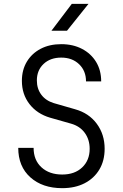

<svg xmlns="http://www.w3.org/2000/svg" viewBox="-20 -970 640 1000"><path d="M304 10Q201 10 138 -46.5Q75 -103 75 -200H155Q155 -136 196 -98.5Q237 -61 304 -61Q369 -61 408 -98Q447 -135 447 -195Q447 -243 421.5 -278Q396 -313 350 -326L241 -357Q173 -377 133.5 -428Q94 -479 94 -549Q94 -606 120 -649Q146 -692 192 -716Q238 -740 299 -740Q360 -740 407 -715.5Q454 -691 480.5 -647.5Q507 -604 507 -546H428Q428 -601 392 -635.5Q356 -670 299 -670Q242 -670 207 -637Q172 -604 172 -551Q172 -508 195 -477Q218 -446 260 -433L371 -401Q443 -381 484 -325.5Q525 -270 525 -195Q525 -133 497.5 -87Q470 -41 420.5 -15.5Q371 10 304 10ZM248 -810 354 -950H441L329 -810Z"/></svg>

Font: JetBrains Mono NL Light
Style: Regular
Weight: 300
Monospace: yes
Designer: Philipp Nurullin, Konstantin Bulenkov
Foundry: JetBrains
Version: Version 2.305; ttfautohint (v1.8.4.7-5d5b)